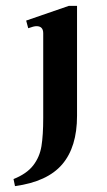

<svg xmlns="http://www.w3.org/2000/svg" viewBox="-20 -495 364 653"><path d="M26 114Q71 96 93 67.5Q115 39 121 2Q127 -35 127 -94V-382Q127 -406 104 -406Q95 -406 76 -399L69 -425L214 -475H242V-101Q242 5 191.5 64Q141 123 31 138Z"/></svg>

Font: Taviraj Medium
Style: Regular
Weight: 500
Designer: Katatrad Team
Foundry: CadsonDemak
Version: Version 1.001